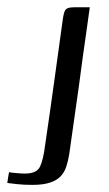

<svg xmlns="http://www.w3.org/2000/svg" viewBox="-47 -419 301 529"><path d="M-22.1 55.4Q-16.9 56.6 -2.2 57.9Q12.4 59.2 21.9 59.2Q54 59.2 63.1 40.4Q72.2 21.6 77.2 -18.4Q90.2 -106.2 102.3 -194.1Q114.4 -282 126.6 -369.8Q128.4 -381 130.9 -387.5Q133.5 -393.9 139.8 -396.5Q146.2 -399 158.6 -399Q168.9 -399 179.5 -399Q190.2 -399 200.4 -399Q196.5 -368.5 191.2 -333.1Q186 -297.8 180.8 -259.8Q175.7 -221.7 170.5 -182.7Q165.2 -143.6 159.7 -106.6Q154.2 -69.6 149.7 -36.3Q147 -14.3 143.9 5.2Q140.7 24.8 135.5 40.5Q130.2 56.2 119.7 67.1Q109.2 78.1 90.4 84.2Q71.5 90.4 42.2 90.4Q18.6 90.4 -0.5 88.3Q-19.7 86.1 -26.9 85.1Q-25.7 77.5 -24.7 70.2Q-23.6 63 -22.1 55.4Z"/></svg>

Font: Genos Thin
Style: Italic
Weight: 100
Italic angle: -8°
Designer: Robert E. Leuschke
Foundry: Robert E. Leuschke
Version: Version 1.010